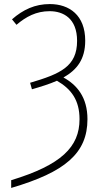

<svg xmlns="http://www.w3.org/2000/svg" viewBox="-20 -744 499 944"><path d="M35 142V180C301 102 410 9 410 -158C410 -266 358 -327 292 -363C359 -401 399 -453 399 -544C399 -669 321 -724 225 -724C152 -724 94 -697 39 -649L61 -622C108 -662 158 -689 224 -689C291 -689 359 -654 359 -543C359 -417 277 -381 128 -337L137 -305C182 -318 224 -331 260 -347C331 -306 371 -251 371 -158C371 -22 282 67 35 142Z"/></svg>

Font: Noto Sans Condensed ExtraLight
Style: Regular
Weight: 200
Width: 3
Designer: Monotype Design Team
Foundry: Monotype Imaging Inc.
Version: Version 2.013